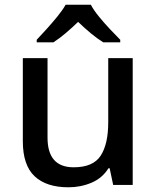

<svg xmlns="http://www.w3.org/2000/svg" viewBox="-20 -786 666 816"><path d="M544 -539V0H461L446 -71H441Q415 -29 369 -9.5Q323 10 271 10Q177 10 127 -37Q77 -84 77 -186V-539H182V-201Q182 -75 293 -75Q376 -75 408 -124.5Q440 -174 440 -266V-539ZM366 -766Q378 -743 400.5 -715.5Q423 -688 447.5 -662Q472 -636 491 -617V-606H419Q393 -622 366 -644.5Q339 -667 312 -693Q285 -667 259 -645Q233 -623 207 -606H136V-617Q155 -637 178.5 -663Q202 -689 224 -716Q246 -743 259 -766Z"/></svg>

Font: Noto Sans Syriac Medium
Style: Regular
Weight: 500
Designer: Patrick Giasson and the Monotype Design Team
Foundry: Monotype Imaging Inc.
Version: Version 3.000; ttfautohint (v1.8.4.7-5d5b)